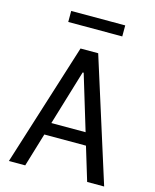

<svg xmlns="http://www.w3.org/2000/svg" viewBox="-134 -1013 887 1102"><g transform="rotate(15 310.0 -462.0)"><path d="M593 0 362 -730H257L27 0H124L184 -199.5H431.5L492 0ZM470.5 -924.5H149.5V-859H470.5ZM206 -273.5 304.5 -600.5H310.5L409.5 -273.5Z"/></g></svg>

Font: Monaspace Neon
Style: Regular
Weight: 400
Designer: Riley Cran & the Lettermatic Team
Foundry: Lettermatic
Version: Version 1.200 (Monaspace Neon)